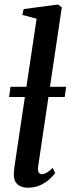

<svg xmlns="http://www.w3.org/2000/svg" viewBox="-20 -838 319 868"><path d="M152 -83Q150 -66.5 155 -58.5Q160 -50.5 169 -50.5Q178.5 -50.5 189.8 -56.5Q201 -62.5 218 -79L229.5 -55.5Q220.5 -43 203.8 -27.8Q187 -12.5 162.5 -1Q138 10.5 105.5 10.5Q88 10.5 73.2 4.2Q58.5 -2 50.2 -15.8Q42 -29.5 42.5 -52Q42.5 -56.5 43.2 -64Q44 -71.5 45 -79.8Q46 -88 47 -95.5L145.5 -753.5L81 -770.5L87 -797L241.5 -817.5L259.5 -805.5ZM279 -445.5 272.5 -399.5H21L27.5 -445.5Z"/></svg>

Font: Merriweather 72pt Medium
Style: Italic
Weight: 500
Italic angle: -7.8°
Version: Version 2.101